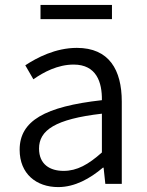

<svg xmlns="http://www.w3.org/2000/svg" viewBox="-20 -749 599 782"><path d="M217 13C285 13 347 -22 399 -66H402L409 0H476V-335C476 -465 424 -554 293 -554C206 -554 130 -514 83 -483L116 -426C157 -455 215 -486 280 -486C373 -486 396 -414 395 -341C163 -315 60 -257 60 -139C60 -41 128 13 217 13ZM239 -53C184 -53 139 -79 139 -144C139 -218 204 -264 395 -286V-128C340 -79 294 -53 239 -53ZM145 -671H436V-729H145Z"/></svg>

Font: Genne Gothic Normal
Style: Regular
Weight: 350
Designer: Ryoko NISHIZUKA (kana & ideographs); Paul D. Hunt (Latin, Greek & Cyrillic); Wenlong ZHANG (bopomofo); Sandoll Communica
Foundry: Adobe Systems Incorporated
Version: Version 1.004;PS 1.004;hotconv 16.6.51;makeotf.lib2.5.65220